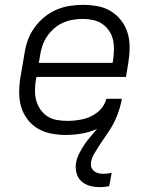

<svg xmlns="http://www.w3.org/2000/svg" viewBox="-20 -548 640 791"><path d="M391 223Q369 223 349.5 217.5Q330 212 315.5 199Q301 186 295.5 166Q290 146 293 125Q296 105 305.5 86Q315 67 326.5 49.5Q338 32 352 16Q366 0 380 -17Q348 -3 315.5 2.5Q283 8 251 8Q220 8 190 2Q160 -4 135.5 -18.5Q111 -33 93.5 -56Q76 -79 67.5 -107Q59 -135 59 -166Q59 -197 64 -228L81 -328Q85 -355 94.5 -382Q104 -409 121.5 -433.5Q139 -458 162 -477Q185 -496 211.5 -507.5Q238 -519 266 -523.5Q294 -528 321 -528Q352 -528 382 -522.5Q412 -517 436.5 -502Q461 -487 479 -464Q497 -441 505.5 -413Q514 -385 514 -354Q514 -323 509 -292L499 -231H130L128 -219Q124 -197 124 -175Q124 -153 129.5 -133.5Q135 -114 146.5 -97Q158 -80 175 -69Q192 -58 213 -54Q234 -50 256 -50Q272 -50 287.5 -51.5Q303 -53 319.5 -56.5Q336 -60 351.5 -67Q367 -74 381 -85Q395 -96 404.5 -110.5Q414 -125 418 -141H482Q479 -123 474 -106Q469 -89 462.5 -72Q456 -55 447.5 -39Q439 -23 428.5 -7Q418 9 407.5 24Q397 39 387 54.5Q377 70 367.5 86.5Q358 103 355 120Q353 131 356.5 141Q360 151 367.5 157Q375 163 385 165.5Q395 168 406 168Q414 168 422.5 167Q431 166 440 164L430 219Q420 221 410 222Q400 223 391 223ZM140 -289H444L446 -301Q449 -323 449.5 -344.5Q450 -366 445 -386Q440 -406 428.5 -422.5Q417 -439 400.5 -450Q384 -461 363.5 -465.5Q343 -470 322 -470Q301 -470 280 -466.5Q259 -463 239 -454Q219 -445 202.5 -430.5Q186 -416 173.5 -397.5Q161 -379 154.5 -359Q148 -339 145 -319Z"/></svg>

Font: Iosevka Light Extended Oblique
Style: Regular
Weight: 300
Width: 7
Italic angle: -9°
Monospace: yes
Designer: Belleve Invis
Foundry: Belleve Invis
Version: Version 32.5.0; ttfautohint (v1.8.4)